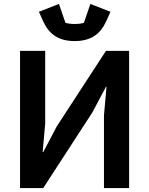

<svg xmlns="http://www.w3.org/2000/svg" viewBox="-20 -957 759 977"><path d="M82 -698H210V-328L197 -183H200L269 -314L519 -698H637V0H509V-370L522 -515H519L450 -385L200 0H82ZM360 -748C276 -748 228 -785 199 -850L178 -897L280 -937L313 -841C324 -837 343 -835 360 -835C377 -835 396 -837 407 -841L440 -937L542 -897L521 -850C492 -785 444 -748 360 -748Z"/></svg>

Font: Plexus Sans SemiBold
Style: Regular
Weight: 600
Version: Version 2.001;PS 002.001;hotconv 1.0.70;makeotf.lib2.5.58329